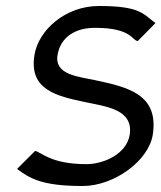

<svg xmlns="http://www.w3.org/2000/svg" viewBox="-20 -610 539 641"><path d="M95 -426C76 -309 171 -289 265 -269C335 -254 426 -245 413 -160C403 -97 328 -62 268 -62C147 -62 116 -104 97 -106L37 -46C79 -15 118 11 256 11C361 11 476 -73 490 -160C511 -295 407 -319 299 -342C245 -354 161 -359 172 -426C182 -487 233 -518 299 -517C420 -517 421 -474 440 -473L499 -533C457 -564 448 -590 310 -590C198 -590 108 -509 95 -426Z"/></svg>

Font: Charger Pro
Style: Obl
Weight: 400
Designer: Jasper
Foundry: Cannot Into Space Fonts
Version: Version 1.09